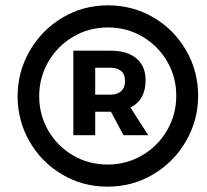

<svg xmlns="http://www.w3.org/2000/svg" viewBox="-20 -709 776 720"><path d="M723 -350Q723 -259 678 -180.5Q633 -102 555 -55.5Q477 -9 383 -9Q290 -9 212.5 -55Q135 -101 90.5 -179Q46 -257 46 -348Q46 -439 91 -517.5Q136 -596 213.5 -642.5Q291 -689 385 -689Q478 -689 555.5 -643.5Q633 -598 678 -520Q723 -442 723 -350ZM641 -350Q641 -420 607 -478.5Q573 -537 514.5 -571.5Q456 -606 385 -606Q313 -606 254 -571Q195 -536 161 -477Q127 -418 127 -348Q127 -278 161 -219.5Q195 -161 253.5 -126.5Q312 -92 383 -92Q455 -92 514 -127Q573 -162 607 -221Q641 -280 641 -350ZM469 -306 536 -202H443L396 -290H394H337V-202H255V-519H394Q457 -519 491.5 -490Q526 -461 526 -408Q526 -334 469 -306ZM337 -354H394Q420 -354 434.5 -367.5Q449 -381 449 -405Q449 -430 434.5 -442.5Q420 -455 394 -455H337Z"/></svg>

Font: Gontserrat
Style: Bold Italic
Weight: 700
Italic angle: -11.3°
Designer: Julieta Ulanovsky
Foundry: Julieta Ulanovsky
Version: Version 6.001